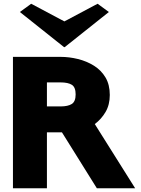

<svg xmlns="http://www.w3.org/2000/svg" viewBox="-20 -1003 749 1023"><path d="M49 0V-700H302Q349 -700 395.5 -688.5Q442 -677 480.5 -653Q519 -629 542 -590.5Q565 -552 565 -497Q565 -445 542.5 -406.5Q520 -368 485 -342L700 0H496L310 -298H230V0ZM230 -436H303Q342 -436 362.5 -449Q383 -462 383 -500Q383 -538 363 -551Q343 -564 302 -564H230ZM146 -983 323 -889 500 -983 560 -939 325 -752H321L86 -939Z"/></svg>

Font: Panamera Black
Style: Regular
Weight: 900
Designer: Bastien Sozeau
Foundry: NBR — Bastien Sozeau
Version: Version 3.002; ttfautohint (v1.8.4.7-5d5b);gftools[0.9.33]